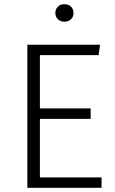

<svg xmlns="http://www.w3.org/2000/svg" viewBox="-20 -899 552 919"><path d="M452 -635H171V-380H414V-330H171V-50H466V0H111V-685H459ZM332 -837Q332 -819 320 -807Q308 -795 288 -795Q269 -795 257 -807Q245 -819 245 -837Q245 -855 257 -867Q269 -879 288 -879Q308 -879 320 -867Q332 -855 332 -837Z"/></svg>

Font: Statis Sans Light
Style: Regular
Weight: 300
Designer: bBox Type GmbH
Foundry: bBox Type GmbH
Version: Version 1.000